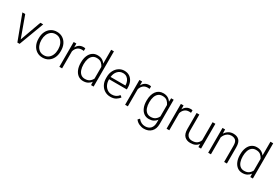

<svg xmlns="http://www.w3.org/2000/svg" viewBox="88 -2040 5132 3541"><g transform="rotate(30 2654.5 -270.0)"><path d="M79.1 -528.3 241.2 -81.1 401.9 -528.3H461.9L264.2 0H216.8L18.6 -528.3Z M518.1 -256.3V-272Q518.1 -349.1 547.4 -409.2Q576.7 -469.2 629.6 -503.7Q682.6 -538.1 753.4 -538.1Q825.2 -538.1 878.4 -503.7Q931.6 -469.2 960.7 -409.2Q989.7 -349.1 989.7 -272V-256.3Q989.7 -179.7 960.7 -119.4Q931.6 -59.1 878.7 -24.7Q825.7 9.8 754.4 9.8Q683.1 9.8 629.9 -24.7Q576.7 -59.1 547.4 -119.4Q518.1 -179.7 518.1 -256.3ZM576.7 -272V-256.3Q576.7 -198.7 597.2 -149.4Q617.7 -100.1 657.2 -70.3Q696.8 -40.5 754.4 -40.5Q811.5 -40.5 850.8 -70.3Q890.1 -100.1 910.6 -149.4Q931.2 -198.7 931.2 -256.3V-272Q931.2 -329.1 910.6 -378.2Q890.1 -427.2 850.6 -457.5Q811 -487.8 753.4 -487.8Q696.3 -487.8 657 -457.5Q617.7 -427.2 597.2 -378.2Q576.7 -329.1 576.7 -272Z M1356.4 -532.2 1354.5 -478.5Q1345.2 -480 1335.9 -481Q1326.7 -481.9 1315.4 -481.9Q1256.3 -481.9 1219.7 -448.7Q1183.1 -415.5 1168.9 -363.3V0H1110.8V-528.3H1168L1168.9 -444.8Q1190.4 -487.8 1227.3 -512.9Q1264.2 -538.1 1317.9 -538.1Q1341.8 -538.1 1356.4 -532.2Z M1415 -258.8V-269Q1415 -351.1 1439.9 -411.6Q1464.8 -472.2 1510.5 -505.1Q1556.2 -538.1 1619.1 -538.1Q1675.3 -538.1 1715.6 -516.1Q1755.9 -494.1 1781.7 -454.6V-750H1840.3V0H1785.6L1782.7 -70.8Q1756.8 -33.2 1715.8 -11.7Q1674.8 9.8 1618.2 9.8Q1556.2 9.8 1510.5 -24.4Q1464.8 -58.6 1439.9 -119.4Q1415 -180.2 1415 -258.8ZM1474.1 -269V-258.8Q1474.1 -197.8 1490.7 -148.4Q1507.3 -99.1 1541.5 -70.3Q1575.7 -41.5 1628.9 -41.5Q1688 -41.5 1725.1 -68.4Q1762.2 -95.2 1781.7 -136.2V-385.7Q1764.6 -425.3 1729 -456.1Q1693.4 -486.8 1629.9 -486.8Q1576.2 -486.8 1541.7 -458Q1507.3 -429.2 1490.7 -379.9Q1474.1 -330.6 1474.1 -269Z M2198.7 9.8Q2129.9 9.8 2076.2 -23.4Q2022.5 -56.6 1991.9 -115.2Q1961.4 -173.8 1961.4 -249.5V-270.5Q1961.4 -352.1 1992.9 -412.1Q2024.4 -472.2 2076.2 -505.1Q2127.9 -538.1 2188 -538.1Q2255.4 -538.1 2302 -506.8Q2348.6 -475.6 2372.8 -421.1Q2397 -366.7 2397 -295.9V-260.3H2020V-249.5Q2020 -191.4 2043 -143.8Q2065.9 -96.2 2106.7 -68.1Q2147.5 -40 2201.2 -40Q2247.6 -40 2283.9 -57.4Q2320.3 -74.7 2349.1 -112.3L2385.7 -84Q2359.9 -45.4 2314.7 -17.8Q2269.5 9.8 2198.7 9.8ZM2188 -487.8Q2121.1 -487.8 2076.4 -439.2Q2031.7 -390.6 2022.5 -310.5H2338.4V-316.9Q2337.4 -361.3 2320.6 -400.1Q2303.7 -439 2270.8 -463.4Q2237.8 -487.8 2188 -487.8Z M2756.8 -532.2 2754.9 -478.5Q2745.6 -480 2736.3 -481Q2727.1 -481.9 2715.8 -481.9Q2656.7 -481.9 2620.1 -448.7Q2583.5 -415.5 2569.3 -363.3V0H2511.2V-528.3H2568.4L2569.3 -444.8Q2590.8 -487.8 2627.7 -512.9Q2664.6 -538.1 2718.3 -538.1Q2742.2 -538.1 2756.8 -532.2Z M2815.4 -258.8V-269Q2815.4 -392.1 2869.6 -465.1Q2923.8 -538.1 3019.5 -538.1Q3076.2 -538.1 3116.9 -515.4Q3157.7 -492.7 3183.6 -452.1L3186.5 -528.3H3240.7V-9.3Q3240.7 93.8 3183.1 152.1Q3125.5 210.4 3029.3 210.4Q2980 210.4 2928.5 188Q2877 165.5 2844.7 120.1L2877.9 84.5Q2909.7 124 2946.3 142.3Q2982.9 160.6 3025.4 160.6Q3100.6 160.6 3141.4 116.2Q3182.1 71.8 3182.1 -7.3V-69.3Q3155.8 -32.2 3115.2 -11.2Q3074.7 9.8 3018.6 9.8Q2955.6 9.8 2910.2 -24.4Q2864.7 -58.6 2840.1 -119.4Q2815.4 -180.2 2815.4 -258.8ZM2874 -269V-258.8Q2874 -197.8 2890.6 -148.4Q2907.2 -99.1 2941.7 -70.3Q2976.1 -41.5 3029.3 -41.5Q3089.4 -41.5 3126.2 -69.3Q3163.1 -97.2 3182.1 -139.2V-382.8Q3165.5 -423.8 3130.1 -455.3Q3094.7 -486.8 3030.3 -486.8Q2976.6 -486.8 2941.9 -458Q2907.2 -429.2 2890.6 -379.9Q2874 -330.6 2874 -269Z M3639.6 -532.2 3637.7 -478.5Q3628.4 -480 3619.1 -481Q3609.9 -481.9 3598.6 -481.9Q3539.6 -481.9 3502.9 -448.7Q3466.3 -415.5 3452.1 -363.3V0H3394V-528.3H3451.2L3452.1 -444.8Q3473.6 -487.8 3510.5 -512.9Q3547.4 -538.1 3601.1 -538.1Q3625 -538.1 3639.6 -532.2Z M4071.8 0 4070.3 -67.4Q4045.9 -31.2 4004.4 -10.7Q3962.9 9.8 3902.3 9.8Q3824.7 9.8 3776.9 -36.4Q3729 -82.5 3729 -190.4V-528.3H3787.1V-189.5Q3787.1 -133.3 3803.7 -101.1Q3820.3 -68.8 3848.1 -55.2Q3876 -41.5 3909.2 -41.5Q3979 -41.5 4016.8 -71Q4054.7 -100.6 4069.3 -145.5V-528.3H4128.4V0Z M4496.1 -487.3Q4454.6 -487.3 4423.3 -469.2Q4392.1 -451.2 4370.8 -422.6Q4349.6 -394 4338.4 -361.8V0H4280.3V-528.3H4335.9L4337.9 -438.5Q4365.2 -483.4 4409.4 -510.7Q4453.6 -538.1 4510.3 -538.1Q4589.4 -538.1 4634 -493.4Q4678.7 -448.7 4678.7 -344.2V0H4620.1V-344.7Q4620.1 -426.3 4586.7 -456.8Q4553.2 -487.3 4496.1 -487.3Z M4806.6 -258.8V-269Q4806.6 -351.1 4831.5 -411.6Q4856.4 -472.2 4902.1 -505.1Q4947.8 -538.1 5010.7 -538.1Q5066.9 -538.1 5107.2 -516.1Q5147.5 -494.1 5173.3 -454.6V-750H5231.9V0H5177.2L5174.3 -70.8Q5148.4 -33.2 5107.4 -11.7Q5066.4 9.8 5009.8 9.8Q4947.8 9.8 4902.1 -24.4Q4856.4 -58.6 4831.5 -119.4Q4806.6 -180.2 4806.6 -258.8ZM4865.7 -269V-258.8Q4865.7 -197.8 4882.3 -148.4Q4898.9 -99.1 4933.1 -70.3Q4967.3 -41.5 5020.5 -41.5Q5079.6 -41.5 5116.7 -68.4Q5153.8 -95.2 5173.3 -136.2V-385.7Q5156.2 -425.3 5120.6 -456.1Q5085 -486.8 5021.5 -486.8Q4967.8 -486.8 4933.3 -458Q4898.9 -429.2 4882.3 -379.9Q4865.7 -330.6 4865.7 -269Z"/></g></svg>

Font: Vazirmatn RD UI ExtraLight
Style: Regular
Weight: 200
Designer: Saber Rastikerdar
Foundry: Saber Rastikerdar
Version: Version 33.003